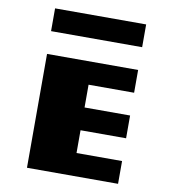

<svg xmlns="http://www.w3.org/2000/svg" viewBox="-93 -957 937 1038"><g transform="rotate(10 375.0 -437.5)"><path d="M125 -750V-875H625V-750ZM125 0V-625H625V-500H375V-375H625V-250H375V-125H625V0Z"/></g></svg>

Font: Silkscreen
Style: Bold
Weight: 700
Designer: Jason Kottke
Foundry: Jason Kottke
Version: Version 1.001; ttfautohint (v1.8.4.7-5d5b)